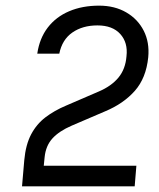

<svg xmlns="http://www.w3.org/2000/svg" viewBox="-20 -660 562 680"><path d="M138 -103 135 -73H463L457 0H58L66 -93Q71 -147.5 90.2 -184Q109.5 -220.5 141 -244.5Q172.5 -268.5 214 -286L330 -336Q374.5 -355 399.5 -385.2Q424.5 -415.5 428 -461Q433.5 -509 406 -539.5Q378.5 -570 325 -570Q272.5 -570 236.2 -544.8Q200 -519.5 190 -470H112Q120 -524.5 149.2 -562.5Q178.5 -600.5 225 -620.2Q271.5 -640 331 -640Q386 -640 427 -616.2Q468 -592.5 489 -551.2Q510 -510 505 -457Q497.5 -383.5 457.5 -338.2Q417.5 -293 353 -266L234 -215Q189 -195.5 165.5 -169.5Q142 -143.5 138 -103Z"/></svg>

Font: Karla
Style: Italic
Weight: 400
Italic angle: -8°
Designer: Jonathan Pinhorn
Version: Version 2.004;gftools[0.9.33]